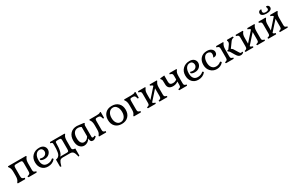

<svg xmlns="http://www.w3.org/2000/svg" viewBox="248 -2437 6704 4372"><g transform="rotate(-30 3600.0 -251.0)"><path d="M247.1 0 258.8 -31.2 237.3 -36.1Q202.1 -46.9 190.9 -62.5Q179.7 -78.1 179.7 -120.1V-331.1Q179.7 -373 190.9 -386.7Q202.1 -400.4 237.3 -400.4H344.7Q379.9 -400.4 391.1 -386.7Q402.3 -373 402.3 -331.1V-120.1Q402.3 -78.1 391.1 -62.5Q379.9 -46.9 344.7 -36.1L323.2 -31.2L335 0H547.9L558.6 -29.3L539.1 -34.2Q505.9 -43.9 495.1 -59.1Q484.4 -74.2 484.4 -114.3V-267.6Q484.4 -323.2 493.2 -356.9Q502 -390.6 524.4 -418.9L536.1 -436.5L524.4 -450.2H57.6L45.9 -436.5L57.6 -418.9Q80.1 -390.6 88.9 -356.9Q97.7 -323.2 97.7 -267.6V-181.6Q97.7 -126 88.9 -93.3Q80.1 -60.5 57.6 -31.2L45.9 -14.6L57.6 0Z M1032.2 -68.4Q1035.2 -71.3 1035.2 -77.1Q1035.2 -85.9 1027.3 -93.8Q1019.5 -101.6 1010.7 -101.6Q1004.9 -101.6 1003.9 -98.6Q948.2 -46.9 864.3 -46.9Q795.9 -46.9 760.3 -92.3Q724.6 -137.7 724.6 -218.8Q724.6 -312.5 762.7 -364.7Q800.8 -417 860.4 -417Q901.4 -417 923.8 -391.1Q946.3 -365.2 946.3 -329.1Q946.3 -287.1 916 -256.8Q885.7 -226.6 831.1 -226.6Q809.6 -226.6 792 -232.4Q774.4 -238.3 773.4 -238.3Q768.6 -238.3 764.6 -231.9Q760.7 -225.6 760.7 -217.8Q760.7 -196.3 795.4 -186Q830.1 -175.8 859.4 -175.8Q939.5 -175.8 986.3 -221.7Q1033.2 -267.6 1033.2 -328.1Q1033.2 -383.8 992.7 -422.4Q952.1 -460.9 877.9 -460.9Q768.6 -460.9 699.7 -394Q630.9 -327.1 630.9 -218.8Q630.9 -114.3 689.5 -50.8Q748 12.7 845.7 12.7Q961.9 12.7 1032.2 -68.4Z M1270.5 -367.2Q1270.5 -386.7 1283.7 -393.6Q1296.9 -400.4 1323.2 -400.4H1367.2Q1400.4 -400.4 1410.6 -388.2Q1420.9 -376 1420.9 -337.9V-110.4Q1420.9 -71.3 1410.6 -59.1Q1400.4 -46.9 1367.2 -46.9H1191.4Q1270.5 -95.7 1270.5 -367.2ZM1584 152.3V-35.2Q1547.9 -35.2 1525.4 -48.3Q1502.9 -61.5 1502.9 -87.9V-282.2Q1502.9 -334 1510.7 -364.7Q1518.6 -395.5 1539.1 -422.9L1550.8 -436.5L1539.1 -450.2H1158.2L1148.4 -422.9L1168 -417Q1193.4 -410.2 1199.2 -399.4Q1205.1 -388.7 1205.1 -347.7Q1205.1 -285.2 1203.1 -244.6Q1201.2 -204.1 1193.8 -162.6Q1186.5 -121.1 1172.9 -97.2Q1159.2 -73.2 1135.3 -56.2Q1111.3 -39.1 1076.2 -35.2V151.4L1104.5 162.1L1110.4 143.6Q1131.8 63.5 1156.2 31.7Q1180.7 0 1234.4 0H1427.7Q1481.4 0 1507.3 32.7Q1533.2 65.4 1551.8 143.6L1556.6 163.1Z M1728.5 -224.6Q1728.5 -313.5 1764.6 -362.3Q1800.8 -411.1 1867.2 -411.1Q1916 -411.1 1955.1 -384.8V-139.6Q1908.2 -57.6 1832 -57.6Q1788.1 -57.6 1758.3 -97.7Q1728.5 -137.7 1728.5 -224.6ZM1955.1 -83Q1955.1 -32.2 1972.2 -9.8Q1989.3 12.7 2026.4 12.7Q2074.2 12.7 2127 -44.9L2109.4 -68.4Q2086.9 -51.8 2064.5 -51.8Q2036.1 -51.8 2036.1 -80.1V-375Q2036.1 -390.6 2047.9 -411.1L2060.5 -427.7L2048.8 -439.5Q2021.5 -441.4 1960 -451.2Q1898.4 -460.9 1868.2 -460.9Q1759.8 -460.9 1696.3 -393.1Q1632.8 -325.2 1632.8 -208Q1632.8 -102.5 1680.7 -44.9Q1728.5 12.7 1796.9 12.7Q1888.7 12.7 1955.1 -83Z M2376 0 2385.7 -28.3 2367.2 -34.2Q2335 -43 2324.2 -57.6Q2313.5 -72.3 2313.5 -110.4V-335Q2313.5 -374 2323.7 -385.7Q2334 -397.5 2367.2 -397.5H2377Q2421.9 -397.5 2439 -383.3Q2456.1 -369.1 2466.8 -323.2L2473.6 -304.7L2501 -313.5V-461.9L2487.3 -473.6L2473.6 -461.9Q2450.2 -445.3 2377.9 -445.3H2194.3L2184.6 -432.6L2194.3 -417Q2232.4 -368.2 2232.4 -277.3V-159.2Q2232.4 -110.4 2224.1 -83.5Q2215.8 -56.6 2194.3 -28.3L2184.6 -13.7L2194.3 0Z M2645.5 -223.6Q2645.5 -308.6 2685.5 -361.3Q2725.6 -414.1 2789.1 -414.1Q2838.9 -414.1 2871.1 -380.4Q2903.3 -346.7 2914.1 -306.2Q2924.8 -265.6 2924.8 -222.7Q2924.8 -138.7 2885.3 -87.4Q2845.7 -36.1 2783.2 -36.1Q2720.7 -36.1 2683.1 -86.9Q2645.5 -137.7 2645.5 -223.6ZM3020.5 -224.6Q3020.5 -334 2956.5 -397.5Q2892.6 -460.9 2785.2 -460.9Q2677.7 -460.9 2614.7 -397.5Q2551.8 -334 2551.8 -224.6Q2551.8 -116.2 2614.7 -51.8Q2677.7 12.7 2785.2 12.7Q2892.6 12.7 2956.5 -51.8Q3020.5 -116.2 3020.5 -224.6Z M3289.1 0 3298.8 -28.3 3280.3 -34.2Q3248 -43 3237.3 -57.6Q3226.6 -72.3 3226.6 -110.4V-335Q3226.6 -374 3236.8 -385.7Q3247.1 -397.5 3280.3 -397.5H3290Q3335 -397.5 3352.1 -383.3Q3369.1 -369.1 3379.9 -323.2L3386.7 -304.7L3414.1 -313.5V-461.9L3400.4 -473.6L3386.7 -461.9Q3363.3 -445.3 3291 -445.3H3107.4L3097.7 -432.6L3107.4 -417Q3145.5 -368.2 3145.5 -277.3V-159.2Q3145.5 -110.4 3137.2 -83.5Q3128.9 -56.6 3107.4 -28.3L3097.7 -13.7L3107.4 0Z M3678.7 0 3687.5 -27.3 3669.9 -32.2Q3629.9 -43 3623 -67.4L3841.8 -312.5V-110.4Q3841.8 -72.3 3831.5 -57.6Q3821.3 -43 3789.1 -34.2L3770.5 -28.3L3779.3 0H3983.4L3992.2 -27.3L3974.6 -32.2Q3943.4 -42 3933.6 -55.2Q3923.8 -68.4 3923.8 -104.5V-282.2Q3923.8 -333 3932.1 -363.3Q3940.4 -393.6 3961.9 -422.9L3971.7 -437.5L3961.9 -450.2H3779.3L3770.5 -422.9L3789.1 -417Q3828.1 -404.3 3836.9 -380.9L3618.2 -135.7V-282.2Q3618.2 -333 3626.5 -363.3Q3634.8 -393.6 3656.2 -422.9L3667 -437.5L3656.2 -450.2H3474.6L3464.8 -422.9L3483.4 -417Q3515.6 -408.2 3525.9 -393.1Q3536.1 -377.9 3536.1 -339.8V-110.4Q3536.1 -72.3 3525.9 -57.6Q3515.6 -43 3483.4 -34.2L3464.8 -28.3L3474.6 0Z M4502 0 4510.7 -28.3 4493.2 -32.2Q4462.9 -41 4452.6 -54.7Q4442.4 -68.4 4442.4 -104.5V-282.2Q4442.4 -333 4450.2 -364.3Q4458 -395.5 4479.5 -422.9L4490.2 -436.5L4479.5 -450.2H4297.9L4288.1 -422.9L4306.6 -417Q4338.9 -407.2 4349.1 -392.6Q4359.4 -377.9 4359.4 -339.8V-247.1Q4317.4 -210.9 4255.9 -210.9Q4169.9 -210.9 4169.9 -294.9V-461.9L4061.5 -451.2L4050.8 -436.5L4062.5 -423.8Q4079.1 -400.4 4082.5 -383.8Q4085.9 -367.2 4085.9 -305.7V-282.2Q4085.9 -148.4 4225.6 -148.4Q4302.7 -148.4 4359.4 -193.4V-112.3Q4359.4 -72.3 4349.1 -56.6Q4338.9 -41 4306.6 -34.2L4288.1 -29.3L4297.9 0Z M4984.4 -68.4Q4987.3 -71.3 4987.3 -77.1Q4987.3 -85.9 4979.5 -93.8Q4971.7 -101.6 4962.9 -101.6Q4957 -101.6 4956.1 -98.6Q4900.4 -46.9 4816.4 -46.9Q4748 -46.9 4712.4 -92.3Q4676.8 -137.7 4676.8 -218.8Q4676.8 -312.5 4714.8 -364.7Q4752.9 -417 4812.5 -417Q4853.5 -417 4876 -391.1Q4898.4 -365.2 4898.4 -329.1Q4898.4 -287.1 4868.2 -256.8Q4837.9 -226.6 4783.2 -226.6Q4761.7 -226.6 4744.1 -232.4Q4726.6 -238.3 4725.6 -238.3Q4720.7 -238.3 4716.8 -231.9Q4712.9 -225.6 4712.9 -217.8Q4712.9 -196.3 4747.6 -186Q4782.2 -175.8 4811.5 -175.8Q4891.6 -175.8 4938.5 -221.7Q4985.4 -267.6 4985.4 -328.1Q4985.4 -383.8 4944.8 -422.4Q4904.3 -460.9 4830.1 -460.9Q4720.7 -460.9 4651.9 -394Q4583 -327.1 4583 -218.8Q4583 -114.3 4641.6 -50.8Q4700.2 12.7 4797.9 12.7Q4914.1 12.7 4984.4 -68.4Z M5451.2 -62.5Q5453.1 -63.5 5453.1 -70.3Q5453.1 -79.1 5445.8 -87.4Q5438.5 -95.7 5430.7 -95.7Q5423.8 -95.7 5421.9 -93.8Q5367.2 -47.9 5298.8 -47.9Q5232.4 -47.9 5193.4 -97.2Q5154.3 -146.5 5154.3 -230.5Q5154.3 -313.5 5187.5 -363.8Q5220.7 -414.1 5275.4 -414.1Q5316.4 -414.1 5340.3 -393.6Q5364.3 -373 5364.3 -336.9Q5364.3 -314.5 5358.4 -297.9Q5352.5 -281.2 5347.2 -272.9Q5341.8 -264.6 5341.8 -261.7Q5341.8 -252.9 5358.4 -252.9Q5397.5 -252.9 5422.4 -277.3Q5447.3 -301.8 5447.3 -340.8Q5447.3 -393.6 5402.8 -427.2Q5358.4 -460.9 5287.1 -460.9Q5183.6 -460.9 5122.1 -397Q5060.5 -333 5060.5 -223.6Q5060.5 -121.1 5124 -54.2Q5187.5 12.7 5284.2 12.7Q5384.8 12.7 5451.2 -62.5Z M5728.5 0 5737.3 -27.3 5719.7 -32.2Q5688.5 -42 5678.7 -55.2Q5668.9 -68.4 5668.9 -104.5V-282.2Q5668.9 -371.1 5706.1 -422.9L5716.8 -437.5L5706.1 -450.2H5525.4L5516.6 -422.9L5534.2 -417Q5566.4 -408.2 5577.1 -393.1Q5587.9 -377.9 5587.9 -339.8V-110.4Q5587.9 -72.3 5577.1 -57.6Q5566.4 -43 5534.2 -34.2L5516.6 -28.3L5525.4 0ZM5990.2 -20.5 5975.6 -45.9Q5960 -34.2 5942.4 -34.2Q5927.7 -34.2 5912.1 -58.6L5841.8 -172.9Q5825.2 -209 5786.1 -228.5L5889.6 -371.1Q5916 -408.2 5956.1 -417L5973.6 -421.9L5963.9 -450.2H5816.4L5801.8 -436.5L5808.6 -421.9Q5815.4 -407.2 5815.4 -390.6Q5815.4 -367.2 5796.9 -338.9L5725.6 -240.2H5709Q5693.4 -240.2 5693.4 -221.7Q5693.4 -212.9 5697.3 -210.9Q5722.7 -199.2 5739.3 -173.8L5801.8 -69.3Q5826.2 -27.3 5851.1 -7.3Q5876 12.7 5913.1 12.7Q5957 12.7 5990.2 -20.5Z M6245.1 0 6253.9 -27.3 6236.3 -32.2Q6196.3 -43 6189.5 -67.4L6408.2 -312.5V-110.4Q6408.2 -72.3 6397.9 -57.6Q6387.7 -43 6355.5 -34.2L6336.9 -28.3L6345.7 0H6549.8L6558.6 -27.3L6541 -32.2Q6509.8 -42 6500 -55.2Q6490.2 -68.4 6490.2 -104.5V-282.2Q6490.2 -333 6498.5 -363.3Q6506.8 -393.6 6528.3 -422.9L6538.1 -437.5L6528.3 -450.2H6345.7L6336.9 -422.9L6355.5 -417Q6394.5 -404.3 6403.3 -380.9L6184.6 -135.7V-282.2Q6184.6 -333 6192.9 -363.3Q6201.2 -393.6 6222.7 -422.9L6233.4 -437.5L6222.7 -450.2H6041L6031.2 -422.9L6049.8 -417Q6082 -408.2 6092.3 -393.1Q6102.5 -377.9 6102.5 -339.8V-110.4Q6102.5 -72.3 6092.3 -57.6Q6082 -43 6049.8 -34.2L6031.2 -28.3L6041 0Z M7037.1 -600.6Q7037.1 -629.9 7018.6 -647.5Q7000 -665 6974.6 -665Q6957 -665 6957 -652.3Q6957 -650.4 6963.4 -635.7Q6969.7 -621.1 6969.7 -602.5Q6969.7 -554.7 6895.5 -554.7Q6823.2 -554.7 6823.2 -604.5Q6823.2 -623 6830.1 -636.7Q6836.9 -650.4 6836.9 -652.3Q6836.9 -665 6820.3 -665Q6793.9 -665 6774.4 -647.5Q6754.9 -629.9 6754.9 -600.6Q6754.9 -560.5 6792.5 -538.6Q6830.1 -516.6 6895.5 -516.6Q6960.9 -516.6 6999 -538.6Q7037.1 -560.5 7037.1 -600.6ZM6845.7 0 6854.5 -27.3 6836.9 -32.2Q6796.9 -43 6790 -67.4L7008.8 -312.5V-110.4Q7008.8 -72.3 6998.5 -57.6Q6988.3 -43 6956.1 -34.2L6937.5 -28.3L6946.3 0H7150.4L7159.2 -27.3L7141.6 -32.2Q7110.4 -42 7100.6 -55.2Q7090.8 -68.4 7090.8 -104.5V-282.2Q7090.8 -333 7099.1 -363.3Q7107.4 -393.6 7128.9 -422.9L7138.7 -437.5L7128.9 -450.2H6946.3L6937.5 -422.9L6956.1 -417Q6995.1 -404.3 7003.9 -380.9L6785.2 -135.7V-282.2Q6785.2 -333 6793.5 -363.3Q6801.8 -393.6 6823.2 -422.9L6834 -437.5L6823.2 -450.2H6641.6L6631.8 -422.9L6650.4 -417Q6682.6 -408.2 6692.9 -393.1Q6703.1 -377.9 6703.1 -339.8V-110.4Q6703.1 -72.3 6692.9 -57.6Q6682.6 -43 6650.4 -34.2L6631.8 -28.3L6641.6 0Z"/></g></svg>

Font: Kurale
Style: Regular
Weight: 400
Version: 1.0; ttfautohint (v1.3)